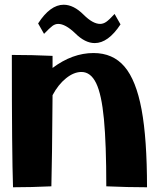

<svg xmlns="http://www.w3.org/2000/svg" viewBox="-20 -789 671 811"><path d="M601 2Q519 2 429 -2Q429 -181 419 -286Q409 -391 386 -438Q363 -485 324 -485Q292 -485 259 -458.5Q226 -432 202 -387Q200 -108 197 -2Q113 2 35 2Q30 -140 30 -557Q116 -557 202 -553V-502Q286 -565 375 -565Q457 -565 506 -507.5Q555 -450 578 -326.5Q601 -203 601 2ZM297 -649Q256 -688 226 -688Q213 -688 201.5 -679.5Q190 -671 166 -646L141 -690Q192 -769 249 -769Q291 -769 333 -727Q372 -688 403 -688Q416 -688 428.5 -696.5Q441 -705 464 -730L489 -686Q437 -607 380 -607Q339 -607 297 -649Z"/></svg>

Font: Otomanopee
Style: Regular
Weight: 400
Designer: Das Ende der Wildnis
Foundry: Gutenberg Labo
Version: Version 3.000